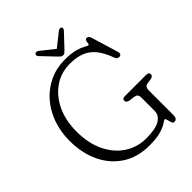

<svg xmlns="http://www.w3.org/2000/svg" viewBox="-242 -996 1144 1144"><g transform="rotate(-45 330.5 -423.5)"><path d="M576.5 -17.5Q576.5 15.5 551.5 15.5Q541.5 15.5 537 2.5Q532.5 -10.5 529.8 -23.5Q527 -36.5 521.5 -36.5Q516 -36.5 499.8 -24.8Q483.5 -13 447.5 -1.5Q411.5 10 347 10Q248.5 10 177.5 -36Q106.5 -82 68.2 -162.5Q30 -243 30 -346.5Q30 -425 54.2 -491.2Q78.5 -557.5 122.2 -606.5Q166 -655.5 224.5 -682.2Q283 -709 351 -709Q408 -709 441 -699.2Q474 -689.5 490.2 -679.8Q506.5 -670 513.5 -670Q518 -670 518.8 -679.5Q519.5 -689 522.5 -698.8Q525.5 -708.5 536 -708.5Q543.5 -708.5 548.8 -703.5Q554 -698.5 558.5 -684L609.5 -515.5Q612.5 -506.5 608.8 -499Q605 -491.5 596.5 -490.5Q577 -489 570 -507.5Q547.5 -569.5 518.2 -605Q489 -640.5 449.2 -655.5Q409.5 -670.5 355.5 -670.5Q282.5 -670.5 224.2 -630.8Q166 -591 132.2 -520.2Q98.5 -449.5 98.5 -356.5Q98.5 -256.5 134 -184Q169.5 -111.5 229.8 -72.5Q290 -33.5 364 -33.5Q443.5 -33.5 479.2 -55.5Q515 -77.5 515 -116V-228.5Q515 -254.5 491.5 -259L450.5 -264.5Q429.5 -269.5 429.5 -284.5Q429.5 -302 451 -302H631.5Q653.5 -302 653.5 -284.5Q653.5 -270 633.5 -265L600 -260Q576.5 -255.5 576.5 -228.5ZM391.5 -751Q384 -743.5 378.2 -738.8Q372.5 -734 364.5 -734Q355.5 -734 349.5 -738.5Q343.5 -743 336 -751L255 -836Q249 -842.5 250 -848.8Q251 -855 255 -858.5Q264.5 -866.5 281 -854L364 -788L447 -854Q463.5 -866 473 -858.5Q476.5 -855.5 477 -848.8Q477.5 -842 471.5 -836Z"/></g></svg>

Font: Fraunces 144pt S100 Light
Style: Regular
Weight: 300
Version: Version 1.000; ttfautohint (v1.8.3)